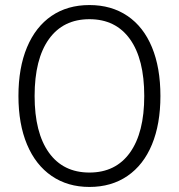

<svg xmlns="http://www.w3.org/2000/svg" viewBox="-20 -730 708 760"><path d="M53 -350Q53 -462 87 -543Q121 -624 184 -667Q247 -710 334 -710Q421 -710 484.5 -667Q548 -624 581.5 -543Q615 -462 615 -350Q615 -239 581.5 -158Q548 -77 484.5 -33.5Q421 10 334 10Q248 10 184.5 -33.5Q121 -77 87 -158Q53 -239 53 -350ZM551 -350Q551 -496 494.5 -575Q438 -654 334 -654Q230 -654 173.5 -575Q117 -496 117 -350Q117 -205 173.5 -126Q230 -47 334 -47Q438 -47 494.5 -126Q551 -205 551 -350Z"/></svg>

Font: Kodchasan Light
Style: Regular
Weight: 300
Version: Version 1.000; ttfautohint (v1.6)